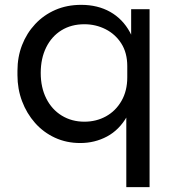

<svg xmlns="http://www.w3.org/2000/svg" viewBox="-20 -572 729 792"><path d="M501 200V-159L539 -235Q536 -148 504 -92Q472 -36 421.5 -9Q371 18 311 18Q254 18 206.5 -4Q159 -26 124.5 -65Q90 -104 71 -154.5Q52 -205 52 -262V-280Q52 -337 71 -386Q90 -435 125 -472.5Q160 -510 208 -531Q256 -552 315 -552Q383 -552 434.5 -523Q486 -494 516 -439Q546 -384 549 -305H521V-534H597V200ZM328 -70Q377 -70 417 -92Q457 -114 481 -155.5Q505 -197 505 -253V-299Q505 -354 480.5 -392.5Q456 -431 415.5 -451.5Q375 -472 328 -472Q274 -472 233.5 -447Q193 -422 170.5 -376.5Q148 -331 148 -271Q148 -211 171 -165.5Q194 -120 235 -95Q276 -70 328 -70Z"/></svg>

Font: SVN-Sora Variable
Style: Regular
Weight: 400
Designer: Jonathan Barnbrook, Julián Moncada
Foundry: Barnbrook Fonts
Version: Version 2.000 - Viet hoa boi STYLEno.1 Fonts